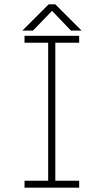

<svg xmlns="http://www.w3.org/2000/svg" viewBox="-20 -865 490 885"><path d="M345 -668H235V-32H345V0H93V-32H202V-668H93V-700H345ZM356 -724H307L220 -815L132 -724H83L204 -845H235Z"/></svg>

Font: League Mono Thin Condensed
Style: Regular
Weight: 100
Width: 1
Designer: Tyler Finck
Foundry: The League of Moveable Type / Tyler Finck
Version: Version 2.300;RELEASE